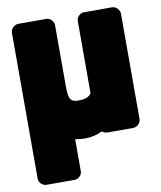

<svg xmlns="http://www.w3.org/2000/svg" viewBox="-88 -636 792 947"><g transform="rotate(-10 307.5 -163.0)"><path d="M382 28C388 33 398 38 407 38H538C554 38 576 23 576 0V-528C576 -544 561 -566 538 -566H397C381 -566 360 -551 360 -528V-167C349 -152 334 -142 297 -142C256 -142 246 -155 246 -226V-528C246 -544 232 -566 209 -566H68C52 -566 30 -551 30 -528V203C30 219 45 240 68 240H209C225 240 246 226 246 203V43C260 46 278 48 294 48C327 48 355 41 382 28Z"/></g></svg>

Font: Asimov Print
Style: E
Weight: 500
Designer: Google
Version: Version 2.000980; 2014